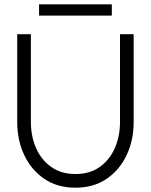

<svg xmlns="http://www.w3.org/2000/svg" viewBox="-20 -859 701 892"><path d="M330.5 13Q246.5 13 186 -28Q125.5 -69 92.8 -138.2Q60 -207.5 60 -292V-700H123.5V-292Q123.5 -226 147.5 -171.2Q171.5 -116.5 217.8 -83.5Q264 -50.5 330.5 -50.5Q398 -50.5 444 -83.8Q490 -117 513.8 -172Q537.5 -227 537.5 -292V-700H601V-292Q601 -207.5 568.2 -138.2Q535.5 -69 475 -28Q414.5 13 330.5 13ZM161.5 -839H499.5V-786.5H161.5Z"/></svg>

Font: Urbanist Light
Style: Regular
Weight: 300
Designer: Corey Hu
Foundry: Corey Hu
Version: Version 1.330; ttfautohint (v1.8.4.7-5d5b)